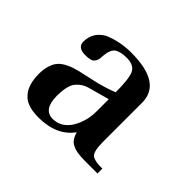

<svg xmlns="http://www.w3.org/2000/svg" viewBox="-84 -817 530 530"><g transform="rotate(45 180.5 -552.0)"><path d="M284 -629V-476Q284 -441 294 -431Q307 -422 335 -423V-404H286Q251 -404 238 -412Q222 -417 214 -444Q181 -398 110 -398Q64 -398 46 -420Q26 -441 26 -485Q26 -508 34 -526Q41 -542 58 -552Q77 -562 87 -564Q91 -566 119 -572L146 -578Q182 -586 212 -598Q212 -649 204 -668Q195 -687 167 -687Q141 -687 129 -678Q118 -669 116 -643Q116 -625 108 -618Q102 -611 80 -611Q50 -611 50 -634Q50 -671 84 -690Q122 -706 165 -706Q284 -706 284 -629ZM212 -571 150 -554Q127 -547 114 -528Q104 -510 104 -477Q104 -423 141 -423Q174 -423 194 -455Q212 -486 212 -523Z"/></g></svg>

Font: Bailleul Roman
Style: Roman
Weight: 400
Version: Version 1